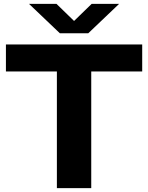

<svg xmlns="http://www.w3.org/2000/svg" viewBox="-20 -969 763 989"><path d="M273 0V-601H10.5V-740H712.5V-601H450V0ZM288.5 -797.5 129.5 -949H271L361.5 -861L452 -949H593.5L434.5 -797.5Z"/></svg>

Font: Encode Sans Expanded Expanded
Style: Bold
Weight: 700
Width: 7
Designer: Multiple Designers
Foundry: Impallari Type
Version: Version 3.000; ttfautohint (v1.8.3) -l 8 -r 50 -G 200 -x 14 